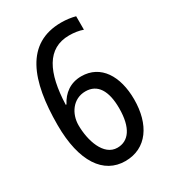

<svg xmlns="http://www.w3.org/2000/svg" viewBox="-179 -820 830 926"><g transform="rotate(-30 236.0 -357.0)"><path d="M47 -304C47 -99 124 10 244 10C364 10 429 -89 429 -227C429 -357 371 -451 263 -451C202 -451 159 -418 134 -369H130C136 -545 188 -651 311 -651C338 -651 365 -647 387 -639V-714C365 -720 337 -724 309 -724C111 -724 47 -551 47 -304ZM243 -65C166 -65 134 -169 134 -253C134 -316 174 -378 244 -378C311 -378 345 -324 345 -226C345 -117 305 -65 243 -65Z"/></g></svg>

Font: Noto Sans Khmer UI Condensed
Style: Regular
Weight: 400
Width: 3
Designer: Danh Hong and the Monotype Design Team
Foundry: Monotype Imaging Inc.
Version: Version 2.002